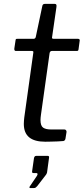

<svg xmlns="http://www.w3.org/2000/svg" viewBox="-20 -730 431 989"><path d="M213 0Q157.8 0 130.2 -22.7Q102.7 -45.4 102.7 -91.7Q102.7 -99.6 103.4 -108.1Q104.1 -116.6 105.1 -125.2L151.7 -459.3Q152.7 -464.4 150.3 -465.9Q148 -467.5 142.6 -467.5H61.4Q52.7 -467.5 53.8 -480.3L60.2 -522.8Q60.8 -527.7 62.6 -528.9Q64.4 -530 69.4 -530H153.7Q157.6 -530 160.9 -533.3Q164.2 -536.7 164.5 -540.8L198.1 -699.6Q200 -710 211.4 -710H262Q267.9 -710 269.9 -706.3Q272 -702.6 270.7 -693.6L248.2 -538.2Q247.2 -533.9 249.1 -532.1Q250.9 -530.3 255.2 -530.3H380.1Q385.1 -530.3 388.4 -527.9Q391.8 -525.4 390.5 -520.5L384.5 -475.5Q383.5 -470.6 381.8 -469Q380 -467.5 373.6 -467.5H247.2Q237.7 -467.5 235.5 -456.5L191.1 -139.8Q190.1 -131.7 189.3 -125.1Q188.6 -118.5 188.6 -111.8Q188.6 -82 202.2 -72.5Q215.9 -63.1 242.8 -63.1H311.9Q317 -63.1 320.1 -59.1Q323.2 -55.2 322.7 -50.1L317.2 -15.8Q315.6 -6 306.7 -3.6Q295.8 -2.3 277.8 -1.6Q259.7 -1 241.8 -0.5Q223.9 0 213 0ZM135.8 238.8Q132.2 238.8 131.7 235.9Q131.2 233.1 134 229.3L170.3 175.8Q174.3 169.2 173.3 165.3Q172.3 161.4 167.2 161.4H153.1Q148 161.4 146.2 159.2Q144.4 157 145.7 150.1L155 84.7Q157.3 72.9 166.5 72.9H225.5Q233.8 72.9 232.8 81.1L222.3 158.8Q220.3 165.2 217.5 169.4L172 228.4Q167.9 233.3 164.1 236Q160.3 238.8 152.9 238.8Z"/></svg>

Font: Libre Franklin Thin
Style: Italic
Weight: 100
Italic angle: -8°
Designer: Pablo Impallari, Rodrigo Fuenzalida, Nhung Nguyen
Foundry: Impallari Type
Version: Version 3.000